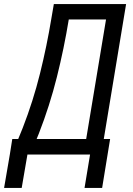

<svg xmlns="http://www.w3.org/2000/svg" viewBox="-55 -755 651 938"><path d="M358 163H444L483 -76H452L561 -735H208L196 -665Q174 -531 140.5 -396Q107 -261 56 -130L34 -76H5L-7 0H385ZM366 -76H124L135 -103Q188 -239 223 -379Q258 -519 281 -660H463ZM-35 163H51L79 0H-7Z"/></svg>

Font: Iosevka Sparkle Oblique
Style: Regular
Weight: 400
Italic angle: -9°
Designer: Belleve Invis
Foundry: Belleve Invis
Version: Version 4.5.0; ttfautohint (v1.8.3)